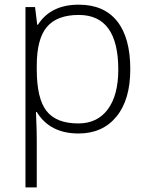

<svg xmlns="http://www.w3.org/2000/svg" viewBox="-20 -561 635 821"><path d="M315.9 9.8Q193.4 9.8 137.2 -82H133.8L135.3 -41Q137.2 -4.9 137.2 38.1V240.2H88.9V-530.8H129.9L139.2 -455.1H142.1Q196.8 -541 316.9 -541Q424.3 -541 480.7 -470.5Q537.1 -399.9 537.1 -265.1Q537.1 -134.3 477.8 -62.3Q418.5 9.8 315.9 9.8ZM314.9 -33.2Q396.5 -33.2 441.2 -93.8Q485.8 -154.3 485.8 -263.2Q485.8 -497.1 316.9 -497.1Q224.1 -497.1 180.7 -446Q137.2 -395 137.2 -279.8V-264.2Q137.2 -139.6 179 -86.4Q220.7 -33.2 314.9 -33.2Z"/></svg>

Font: Zoram GWebM Light
Style: Regular
Weight: 300
Foundry: Ascender Corporation
Version: Version 1.000